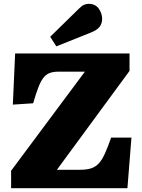

<svg xmlns="http://www.w3.org/2000/svg" viewBox="-20 -982 742 1002"><path d="M38 0V-91L423 -608H285Q256 -608 237 -600Q218 -592 204.5 -573.5Q191 -555 179 -523Q167 -491 153 -443L47 -436L59 -703H656V-612L277 -96H398Q431 -96 454 -103Q477 -110 494 -127.5Q511 -145 526.5 -178.5Q542 -212 560 -264H666L645 0ZM274 -740 242 -790 391 -936Q407 -952 419 -957Q431 -962 443 -962Q477 -962 495 -937.5Q513 -913 513 -883Q513 -860 500 -842.5Q487 -825 454 -812Z"/></svg>

Font: Literata 18pt ExtraBold
Style: Regular
Weight: 800
Designer: Latin by Veronika Burian and Jose Scaglione. Greek by Irene Vlachou. Cyrillic by Vera Evstafieva.
Foundry: TypeTogether
Version: Version 3.103;gftools[0.9.29]